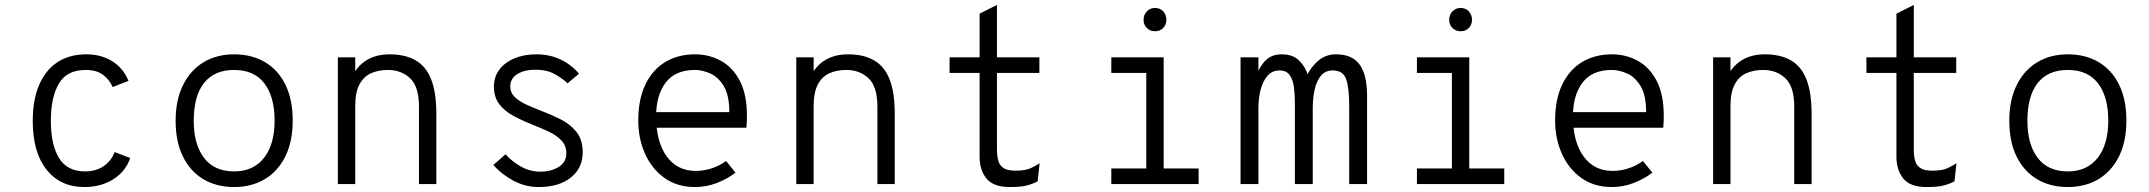

<svg xmlns="http://www.w3.org/2000/svg" viewBox="-20 -742 8664 774"><path d="M320 12Q223.5 12 167.8 -57.8Q112 -127.5 112 -255Q112 -339 137.5 -399Q163 -459 211.2 -491Q259.5 -523 328 -523Q387.5 -523 432 -495.5Q476.5 -468 498 -416L434 -391Q421.5 -420.5 395.5 -440.2Q369.5 -460 325 -460Q249.5 -460 217.2 -404.8Q185 -349.5 185 -255Q185 -158.5 218 -104.8Q251 -51 323 -51Q366.5 -51 397.5 -72Q428.5 -93 442 -129L505 -105Q486.5 -51 437 -19.5Q387.5 12 320 12Z M924 12Q853.5 12 800.5 -19.2Q747.5 -50.5 717.8 -110.2Q688 -170 688 -255Q688 -339 717.8 -399Q747.5 -459 800.5 -491Q853.5 -523 924 -523Q994.5 -523 1047.8 -491.8Q1101 -460.5 1130.5 -400.8Q1160 -341 1160 -256Q1160 -172 1130.5 -112Q1101 -52 1047.8 -20Q994.5 12 924 12ZM924 -51Q1001.5 -51 1044.2 -105.5Q1087 -160 1087 -256Q1087 -351.5 1045.8 -405.8Q1004.5 -460 924 -460Q844 -460 802.5 -407.5Q761 -355 761 -255Q761 -160 802.5 -105.5Q844 -51 924 -51Z M1342 0V-511H1412V-424L1400 -436Q1416 -465.5 1438 -484.8Q1460 -504 1488 -513.5Q1516 -523 1550 -523Q1614.5 -523 1656.5 -498.2Q1698.5 -473.5 1718.8 -420.5Q1739 -367.5 1739 -283V0H1669V-312Q1669 -393 1633.2 -426.5Q1597.5 -460 1544 -460Q1505 -460 1475.2 -446.5Q1445.5 -433 1428.8 -401.2Q1412 -369.5 1412 -314V0Z M2151 12Q2098 12 2050 -13.5Q2002 -39 1969 -77L2018 -120Q2042 -92.5 2079 -71.2Q2116 -50 2157 -50Q2201.5 -50 2232.2 -69Q2263 -88 2263 -124Q2263 -155 2243.2 -175.8Q2223.5 -196.5 2193 -211Q2162.5 -225.5 2130 -238Q2088 -254.5 2051.8 -273.8Q2015.5 -293 1993.2 -321.5Q1971 -350 1971 -393Q1971 -432 1993 -461.2Q2015 -490.5 2053.8 -506.8Q2092.5 -523 2142 -523Q2195.5 -523 2239 -502.5Q2282.5 -482 2314 -445L2268 -406Q2248 -425.5 2216.2 -443.2Q2184.5 -461 2140 -461Q2093 -461 2065 -443Q2037 -425 2037 -394Q2037 -368.5 2054.8 -351.2Q2072.5 -334 2100.5 -321Q2128.5 -308 2160 -296Q2199.5 -281 2238.5 -261.8Q2277.5 -242.5 2303.2 -211Q2329 -179.5 2329 -128Q2329 -64.5 2281.2 -26.2Q2233.5 12 2151 12Z M2782 12Q2709.5 12 2658.2 -25Q2607 -62 2580 -123Q2553 -184 2553 -256Q2553 -341 2581.5 -400.8Q2610 -460.5 2661.5 -491.8Q2713 -523 2782 -523Q2838.5 -523 2886 -497Q2933.5 -471 2962.2 -416.5Q2991 -362 2991 -276Q2991 -268 2990.8 -255.8Q2990.5 -243.5 2989 -227H2609V-290H2920Q2920 -358.5 2897.5 -395.2Q2875 -432 2842.8 -446Q2810.5 -460 2782 -460Q2702 -460 2663.5 -409Q2625 -358 2625 -273Q2625 -170.5 2667.5 -111.8Q2710 -53 2785 -53Q2814.5 -53 2845.5 -62.2Q2876.5 -71.5 2907 -93L2945 -46Q2913.5 -21.5 2871 -4.8Q2828.5 12 2782 12Z M3190 0V-511H3260V-424L3248 -436Q3264 -465.5 3286 -484.8Q3308 -504 3336 -513.5Q3364 -523 3398 -523Q3462.5 -523 3504.5 -498.2Q3546.5 -473.5 3566.8 -420.5Q3587 -367.5 3587 -283V0H3517V-312Q3517 -393 3481.2 -426.5Q3445.5 -460 3392 -460Q3353 -460 3323.2 -446.5Q3293.5 -433 3276.8 -401.2Q3260 -369.5 3260 -314V0Z M4050 12Q3985 12 3957 -22Q3929 -56 3929 -110V-448H3808V-511H3929V-687L3999 -722V-511H4170V-448H3999V-140Q3999 -115.5 4003.8 -96Q4008.5 -76.5 4024.5 -65.2Q4040.5 -54 4074 -54Q4114 -54 4135.5 -64.2Q4157 -74.5 4171 -84L4163 -11Q4143.5 -0.5 4119 5.8Q4094.5 12 4050 12Z M4601 -20V-511H4671V-20ZM4460 0V-63H4812V0ZM4460 -448V-511H4636V-448ZM4636 -616Q4616.5 -616 4603.2 -629.2Q4590 -642.5 4590 -662Q4590 -682.5 4603.2 -696.2Q4616.5 -710 4636 -710Q4656.5 -710 4669.2 -696.2Q4682 -682.5 4682 -662Q4682 -642.5 4669.2 -629.2Q4656.5 -616 4636 -616Z M4981 0V-511H5053V-427L5043 -434Q5059 -477 5083.5 -500Q5108 -523 5147 -523Q5192 -523 5217 -497.8Q5242 -472.5 5251 -443Q5268.5 -476 5297 -499.5Q5325.5 -523 5366 -523Q5430.5 -523 5460.8 -482Q5491 -441 5491 -354V0H5419V-313Q5419 -386 5407 -422Q5395 -458 5353 -458Q5323 -458 5305.2 -437Q5287.5 -416 5279.8 -381.5Q5272 -347 5272 -306V0H5200V-326Q5200 -359.5 5196.2 -389.8Q5192.5 -420 5179.2 -439Q5166 -458 5138 -458Q5109 -458 5090.2 -437Q5071.5 -416 5062.2 -381.5Q5053 -347 5053 -306V0Z M5833 -20V-511H5903V-20ZM5692 0V-63H6044V0ZM5692 -448V-511H5868V-448ZM5868 -616Q5848.5 -616 5835.2 -629.2Q5822 -642.5 5822 -662Q5822 -682.5 5835.2 -696.2Q5848.5 -710 5868 -710Q5888.5 -710 5901.2 -696.2Q5914 -682.5 5914 -662Q5914 -642.5 5901.2 -629.2Q5888.5 -616 5868 -616Z M6478 12Q6405.5 12 6354.2 -25Q6303 -62 6276 -123Q6249 -184 6249 -256Q6249 -341 6277.5 -400.8Q6306 -460.5 6357.5 -491.8Q6409 -523 6478 -523Q6534.5 -523 6582 -497Q6629.5 -471 6658.2 -416.5Q6687 -362 6687 -276Q6687 -268 6686.8 -255.8Q6686.5 -243.5 6685 -227H6305V-290H6616Q6616 -358.5 6593.5 -395.2Q6571 -432 6538.8 -446Q6506.5 -460 6478 -460Q6398 -460 6359.5 -409Q6321 -358 6321 -273Q6321 -170.5 6363.5 -111.8Q6406 -53 6481 -53Q6510.5 -53 6541.5 -62.2Q6572.5 -71.5 6603 -93L6641 -46Q6609.5 -21.5 6567 -4.8Q6524.5 12 6478 12Z M6886 0V-511H6956V-424L6944 -436Q6960 -465.5 6982 -484.8Q7004 -504 7032 -513.5Q7060 -523 7094 -523Q7158.5 -523 7200.5 -498.2Q7242.5 -473.5 7262.8 -420.5Q7283 -367.5 7283 -283V0H7213V-312Q7213 -393 7177.2 -426.5Q7141.5 -460 7088 -460Q7049 -460 7019.2 -446.5Q6989.5 -433 6972.8 -401.2Q6956 -369.5 6956 -314V0Z M7746 12Q7681 12 7653 -22Q7625 -56 7625 -110V-448H7504V-511H7625V-687L7695 -722V-511H7866V-448H7695V-140Q7695 -115.5 7699.8 -96Q7704.5 -76.5 7720.5 -65.2Q7736.5 -54 7770 -54Q7810 -54 7831.5 -64.2Q7853 -74.5 7867 -84L7859 -11Q7839.5 -0.5 7815 5.8Q7790.5 12 7746 12Z M8316 12Q8245.5 12 8192.5 -19.2Q8139.5 -50.5 8109.8 -110.2Q8080 -170 8080 -255Q8080 -339 8109.8 -399Q8139.5 -459 8192.5 -491Q8245.5 -523 8316 -523Q8386.5 -523 8439.8 -491.8Q8493 -460.5 8522.5 -400.8Q8552 -341 8552 -256Q8552 -172 8522.5 -112Q8493 -52 8439.8 -20Q8386.5 12 8316 12ZM8316 -51Q8393.5 -51 8436.2 -105.5Q8479 -160 8479 -256Q8479 -351.5 8437.8 -405.8Q8396.5 -460 8316 -460Q8236 -460 8194.5 -407.5Q8153 -355 8153 -255Q8153 -160 8194.5 -105.5Q8236 -51 8316 -51Z"/></svg>

Font: Overpass Mono Light Light
Style: Regular
Weight: 300
Monospace: yes
Version: Version 4.000